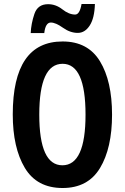

<svg xmlns="http://www.w3.org/2000/svg" viewBox="-20 -933 626 963"><path d="M389 -913Q380 -860 357 -860Q326 -860 293 -886Q260 -912 221 -912Q169 -912 152.5 -863Q136 -814 134 -767H202Q208 -820 235 -820Q259 -820 295.5 -794Q332 -768 370 -768Q406 -768 430 -805Q454 -842 456 -913ZM294 -725Q44 -725 44 -359Q44 -192 104.5 -91Q165 10 294 10Q421 10 481.5 -90Q542 -190 542 -358Q542 -526 481.5 -625.5Q421 -725 294 -725ZM294 -613Q409 -613 409 -358Q409 -104 293 -104Q177 -104 177 -358Q177 -613 294 -613Z"/></svg>

Font: Noto Sans UI Condensed
Style: Bold
Weight: 700
Width: 3
Designer: Monotype Design Team
Foundry: Monotype Imaging Inc.
Version: 1.001